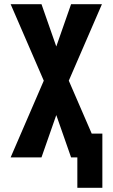

<svg xmlns="http://www.w3.org/2000/svg" viewBox="-20 -755 540 921"><path d="M351 146V0H321L250 -203L179 0H31L190 -368L31 -735H179L250 -532L321 -735H469L310 -368L420 -114H471V146Z"/></svg>

Font: Iosevka SS18 Heavy
Style: Regular
Weight: 900
Monospace: yes
Designer: Belleve Invis
Foundry: Belleve Invis
Version: Version 25.1.1; ttfautohint (v1.8.4)